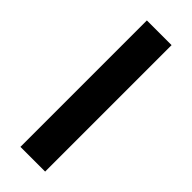

<svg xmlns="http://www.w3.org/2000/svg" viewBox="4 -865 379 379"><g transform="rotate(-45 193.5 -675.5)"><path d="M17 -710H370V-641H17Z"/></g></svg>

Font: Parkinsans
Style: Regular
Weight: 400
Designer: Red Stone, Indian Type Foundry
Foundry: Indian Type Foundry
Version: Version 1.000